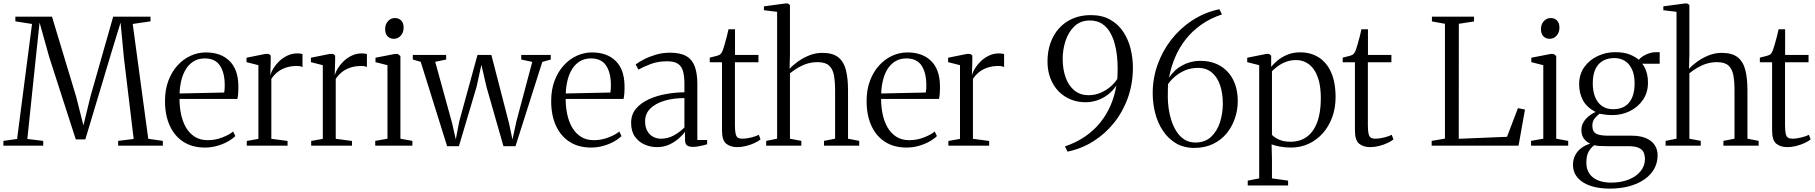

<svg xmlns="http://www.w3.org/2000/svg" viewBox="-24 -839 10458 1106"><path d="M74.5 -38.5 160.5 -701 64.5 -716V-743H275.5L415 -281L456.5 -116.5L496.5 -281L628 -743H843V-716L740.5 -701L830 -39.5L914 -27.5V0H656.5V-27.5L746 -38.5L689.5 -508L670.5 -709L618.5 -539L467.5 -36H412.5L259.5 -510.5L204 -709L182.5 -508L133.5 -38.5L225 -27.5V0H-4.5V-27.5Z M1157 11Q1083.5 11 1032.2 -22.2Q981 -55.5 953.8 -115.5Q926.5 -175.5 926.5 -257Q926.5 -323 946.2 -374.8Q966 -426.5 999.2 -462.8Q1032.5 -499 1074.5 -518Q1116.5 -537 1161.5 -537Q1247 -537 1297 -489Q1347 -441 1349 -348.5Q1349.5 -319.5 1348 -301.2Q1346.5 -283 1343.5 -269H1010Q1010 -223.5 1019 -180.8Q1028 -138 1047.5 -104.5Q1067 -71 1098 -51.2Q1129 -31.5 1172.5 -31.5Q1215.5 -31.5 1256 -47Q1296.5 -62.5 1319 -81.5L1331.5 -55Q1313 -37 1285.2 -22Q1257.5 -7 1224.2 2Q1191 11 1157 11ZM1010.5 -300.5 1267.5 -306Q1269.5 -316 1270 -327.5Q1270.5 -339 1270.5 -349Q1270.5 -419 1243.2 -460.8Q1216 -502.5 1155.5 -502.5Q1120.5 -502.5 1093.8 -487Q1067 -471.5 1049 -444Q1031 -416.5 1021.5 -379.8Q1012 -343 1010.5 -300.5Z M1397.5 0V-27L1464.5 -39V-463.5L1396 -481V-506.5L1505 -528.5H1524L1535.5 -519V-487.5L1533 -403.5L1534.5 -409.5Q1538.5 -424.5 1551 -445.2Q1563.5 -466 1583.5 -485.5Q1603.5 -505 1630.5 -518.2Q1657.5 -531.5 1690 -531.5Q1701 -531.5 1707.8 -530.2Q1714.5 -529 1718.5 -527.5V-453Q1715 -455 1706.8 -457Q1698.5 -459 1687 -459Q1653 -459 1625.2 -450.2Q1597.5 -441.5 1576 -424.8Q1554.5 -408 1539 -384.5V-39.5L1632.5 -27V0Z M1768.5 0V-27L1835.5 -39V-463.5L1767 -481V-506.5L1876 -528.5H1895L1906.5 -519V-487.5L1904 -403.5L1905.5 -409.5Q1909.5 -424.5 1922 -445.2Q1934.5 -466 1954.5 -485.5Q1974.5 -505 2001.5 -518.2Q2028.5 -531.5 2061 -531.5Q2072 -531.5 2078.8 -530.2Q2085.5 -529 2089.5 -527.5V-453Q2086 -455 2077.8 -457Q2069.5 -459 2058 -459Q2024 -459 1996.2 -450.2Q1968.5 -441.5 1947 -424.8Q1925.5 -408 1910 -384.5V-39.5L2003.5 -27V0Z M2137.5 0V-27.5L2208 -40V-463.5L2139 -481V-506.5L2252 -528.5H2267L2282.5 -516.5V-40L2351.5 -27.5V0ZM2244 -615.5Q2223 -615.5 2208.8 -629.8Q2194.5 -644 2194.5 -671.5Q2194.5 -698.5 2210.8 -716.8Q2227 -735 2250.5 -735H2251.5Q2273 -735 2287 -721Q2301 -707 2301 -679.5Q2301 -652 2284.8 -633.8Q2268.5 -615.5 2245 -615.5Z M2354 -496V-522.5H2546V-496L2483 -483L2580.5 -129L2601.5 -36L2621.5 -139.5L2726.5 -522.5H2806.5L2908 -129.5L2928 -35.5L2950.5 -139L3042 -482.5L2978.5 -496V-522.5H3148.5V-496L3100 -482.5L2945.5 3H2876L2778.5 -338L2749 -465.5L2721 -338L2619.5 3H2551.5L2399.5 -483Z M3381.5 11Q3308 11 3256.8 -22.2Q3205.5 -55.5 3178.2 -115.5Q3151 -175.5 3151 -257Q3151 -323 3170.8 -374.8Q3190.5 -426.5 3223.8 -462.8Q3257 -499 3299 -518Q3341 -537 3386 -537Q3471.5 -537 3521.5 -489Q3571.5 -441 3573.5 -348.5Q3574 -319.5 3572.5 -301.2Q3571 -283 3568 -269H3234.5Q3234.5 -223.5 3243.5 -180.8Q3252.5 -138 3272 -104.5Q3291.5 -71 3322.5 -51.2Q3353.5 -31.5 3397 -31.5Q3440 -31.5 3480.5 -47Q3521 -62.5 3543.5 -81.5L3556 -55Q3537.5 -37 3509.8 -22Q3482 -7 3448.8 2Q3415.5 11 3381.5 11ZM3235 -300.5 3492 -306Q3494 -316 3494.5 -327.5Q3495 -339 3495 -349Q3495 -419 3467.8 -460.8Q3440.5 -502.5 3380 -502.5Q3345 -502.5 3318.2 -487Q3291.5 -471.5 3273.5 -444Q3255.5 -416.5 3246 -379.8Q3236.5 -343 3235 -300.5Z M3760 8.5Q3723.5 8.5 3689.5 -6.2Q3655.5 -21 3633.5 -51.8Q3611.5 -82.5 3611.5 -131Q3611.5 -179.5 3639.8 -213Q3668 -246.5 3713.8 -267.2Q3759.5 -288 3813.5 -297.5Q3867.5 -307 3918.5 -307.5V-355.5Q3918.5 -399 3910.8 -427.8Q3903 -456.5 3881.8 -471.2Q3860.5 -486 3819.5 -486Q3767 -486 3725.2 -470.5Q3683.5 -455 3654 -438L3637.5 -467.5Q3652.5 -479.5 3682.5 -495.5Q3712.5 -511.5 3752.2 -523.5Q3792 -535.5 3836 -535.5Q3895 -535.5 3929.2 -515.8Q3963.5 -496 3978.2 -456Q3993 -416 3993 -354.5V-32.5H4049.5V-8Q4039 -5 4025.5 -1.5Q4012 2 3997.2 4.5Q3982.5 7 3967 7Q3945 7 3933.5 -1.5Q3922 -10 3922 -34.5V-79.5Q3912 -65.5 3889.5 -44.5Q3867 -23.5 3834.2 -7.5Q3801.5 8.5 3760 8.5ZM3783.5 -40Q3822 -40 3855.8 -58Q3889.5 -76 3918.5 -104.5V-274Q3853 -274 3801.8 -258.2Q3750.5 -242.5 3721.2 -212.8Q3692 -183 3692 -140.5Q3692 -107.5 3704.5 -85Q3717 -62.5 3738 -51.2Q3759 -40 3783.5 -40Z M4222 8.5Q4184 8.5 4159.5 -11Q4135 -30.5 4135 -87.5V-480.5H4064.5V-507Q4070.5 -509 4080.8 -511.2Q4091 -513.5 4101.2 -516.2Q4111.5 -519 4116 -521Q4122.5 -524 4126.8 -528Q4131 -532 4134.2 -538Q4137.5 -544 4140.5 -552Q4144.5 -564 4150.8 -585.2Q4157 -606.5 4163 -629.8Q4169 -653 4172.5 -670.5H4210V-522.5H4345V-480.5H4209.5V-118Q4209.5 -84 4213.8 -67.2Q4218 -50.5 4227.8 -45.2Q4237.5 -40 4253.5 -40Q4274.5 -40 4303.8 -47.2Q4333 -54.5 4347 -62.5L4357 -36Q4344.5 -25.5 4322.5 -15.2Q4300.5 -5 4274 1.8Q4247.5 8.5 4222 8.5Z M4452.5 -40V-771L4376.5 -780V-802.5L4500.5 -819H4514.5L4526.5 -810V-527.5L4524.5 -442.5Q4542.5 -463 4572 -484.2Q4601.5 -505.5 4637.8 -520Q4674 -534.5 4712.5 -534.5Q4773 -534.5 4805 -508.8Q4837 -483 4849 -435Q4861 -387 4861 -319.5V-40L4925.5 -27.5V0H4722.5V-27.5L4786.5 -40V-318Q4786.5 -369 4779.8 -405.5Q4773 -442 4751.5 -461.5Q4730 -481 4686 -481Q4655 -481 4627.2 -472.8Q4599.5 -464.5 4574.8 -450Q4550 -435.5 4526.5 -417V-40L4592 -27.5V0H4389.5V-27.5Z M5198.5 11Q5125 11 5073.8 -22.2Q5022.5 -55.5 4995.2 -115.5Q4968 -175.5 4968 -257Q4968 -323 4987.8 -374.8Q5007.5 -426.5 5040.8 -462.8Q5074 -499 5116 -518Q5158 -537 5203 -537Q5288.5 -537 5338.5 -489Q5388.5 -441 5390.5 -348.5Q5391 -319.5 5389.5 -301.2Q5388 -283 5385 -269H5051.5Q5051.5 -223.5 5060.5 -180.8Q5069.5 -138 5089 -104.5Q5108.5 -71 5139.5 -51.2Q5170.5 -31.5 5214 -31.5Q5257 -31.5 5297.5 -47Q5338 -62.5 5360.5 -81.5L5373 -55Q5354.5 -37 5326.8 -22Q5299 -7 5265.8 2Q5232.5 11 5198.5 11ZM5052 -300.5 5309 -306Q5311 -316 5311.5 -327.5Q5312 -339 5312 -349Q5312 -419 5284.8 -460.8Q5257.5 -502.5 5197 -502.5Q5162 -502.5 5135.2 -487Q5108.5 -471.5 5090.5 -444Q5072.5 -416.5 5063 -379.8Q5053.5 -343 5052 -300.5Z M5439 0V-27L5506 -39V-463.5L5437.5 -481V-506.5L5546.5 -528.5H5565.5L5577 -519V-487.5L5574.5 -403.5L5576 -409.5Q5580 -424.5 5592.5 -445.2Q5605 -466 5625 -485.5Q5645 -505 5672 -518.2Q5699 -531.5 5731.5 -531.5Q5742.5 -531.5 5749.2 -530.2Q5756 -529 5760 -527.5V-453Q5756.5 -455 5748.2 -457Q5740 -459 5728.5 -459Q5694.5 -459 5666.8 -450.2Q5639 -441.5 5617.5 -424.8Q5596 -408 5580.5 -384.5V-39.5L5674 -27V0Z M6259.5 -752Q6325 -752 6371.2 -725.8Q6417.5 -699.5 6446.5 -655.8Q6475.5 -612 6488.8 -558.2Q6502 -504.5 6502 -449Q6502 -357.5 6473.5 -277Q6445 -196.5 6393.8 -132.2Q6342.5 -68 6274 -25Q6205.5 18 6125.5 34.5L6110.5 4.5Q6176 -18 6227 -53Q6278 -88 6314.5 -133.8Q6351 -179.5 6374 -233.2Q6397 -287 6406.5 -346.5Q6386 -315 6357.5 -293.5Q6329 -272 6296.2 -261Q6263.5 -250 6229 -250Q6183 -250 6143 -266.5Q6103 -283 6073.2 -313.8Q6043.5 -344.5 6026.8 -387.8Q6010 -431 6010 -485Q6010 -543.5 6027.5 -592.5Q6045 -641.5 6077.8 -677.2Q6110.5 -713 6156.5 -732.5Q6202.5 -752 6259.5 -752ZM6245 -290.5Q6284 -290.5 6317 -305Q6350 -319.5 6374.5 -341.2Q6399 -363 6412 -384Q6412.5 -389 6413 -399.2Q6413.5 -409.5 6413.8 -422.8Q6414 -436 6414 -450Q6414 -481 6410.2 -517.5Q6406.5 -554 6396.5 -589.8Q6386.5 -625.5 6368.8 -655.2Q6351 -685 6322.8 -703Q6294.5 -721 6253.5 -721Q6201 -721 6166.2 -688.5Q6131.5 -656 6114.5 -605.2Q6097.5 -554.5 6097.5 -500Q6097.5 -439 6115 -391.5Q6132.5 -344 6165.5 -317.5Q6198.5 -291 6245 -290.5Z M6856 13Q6794.5 13 6749.2 -14.2Q6704 -41.5 6674.2 -86.8Q6644.5 -132 6630.2 -188Q6616 -244 6616 -302Q6616 -387 6644 -466Q6672 -545 6723.2 -610.8Q6774.5 -676.5 6845 -722.2Q6915.5 -768 7000 -786L7015 -756Q6946 -733 6893.8 -695.5Q6841.5 -658 6804.2 -609.8Q6767 -561.5 6744 -506.2Q6721 -451 6710 -391.5Q6741.5 -439 6789 -463.8Q6836.5 -488.5 6889.5 -488.5Q6956 -488.5 7004.2 -460.2Q7052.5 -432 7079.2 -380Q7106 -328 7106 -256Q7106 -205 7089.5 -156.8Q7073 -108.5 7041.5 -70.2Q7010 -32 6963.2 -9.5Q6916.5 13 6856 13ZM6876.5 -448Q6835 -448 6801 -433Q6767 -418 6742.5 -396.5Q6718 -375 6704.5 -354.5Q6704 -348 6703.5 -328.2Q6703 -308.5 6703 -278.5Q6703 -250 6707.8 -215Q6712.5 -180 6723.5 -145.5Q6734.5 -111 6752.8 -82.2Q6771 -53.5 6798 -35.8Q6825 -18 6862 -18Q6917.5 -18 6952.5 -51Q6987.5 -84 7003.8 -135.2Q7020 -186.5 7020 -241.5Q7020 -301.5 7004.2 -348Q6988.5 -394.5 6956.8 -421.2Q6925 -448 6876.5 -448Z M7163.5 229.5V201.5L7229.5 188.5V-463.5L7160.5 -481V-506.5L7271 -528.5H7286.5L7298.5 -518.5V-454Q7310.5 -469.5 7333.2 -489Q7356 -508.5 7389.5 -523Q7423 -537.5 7466.5 -537.5Q7525.5 -537.5 7571.5 -509Q7617.5 -480.5 7643.5 -423Q7669.5 -365.5 7669.5 -279Q7669.5 -217.5 7650.5 -164.8Q7631.5 -112 7596.8 -72.5Q7562 -33 7515 -11Q7468 11 7412.5 11Q7379 11 7348 5.2Q7317 -0.5 7301 -7.5L7303 80.5V188.5L7396 201.5V229.5ZM7410 -22.5Q7464 -22.5 7503 -50.2Q7542 -78 7563.2 -133.8Q7584.5 -189.5 7584.5 -272.5Q7584.5 -330 7573.8 -371.5Q7563 -413 7543.5 -440Q7524 -467 7498 -480Q7472 -493 7442 -493Q7409.5 -493 7382.2 -482.2Q7355 -471.5 7334.8 -456.2Q7314.5 -441 7303 -428.5V-62.5Q7312.5 -50.5 7340.2 -36.5Q7368 -22.5 7410 -22.5Z M7868 8.5Q7830 8.5 7805.5 -11Q7781 -30.5 7781 -87.5V-480.5H7710.5V-507Q7716.5 -509 7726.8 -511.2Q7737 -513.5 7747.2 -516.2Q7757.5 -519 7762 -521Q7768.5 -524 7772.8 -528Q7777 -532 7780.2 -538Q7783.5 -544 7786.5 -552Q7790.5 -564 7796.8 -585.2Q7803 -606.5 7809 -629.8Q7815 -653 7818.5 -670.5H7856V-522.5H7991V-480.5H7855.5V-118Q7855.5 -84 7859.8 -67.2Q7864 -50.5 7873.8 -45.2Q7883.5 -40 7899.5 -40Q7920.5 -40 7949.8 -47.2Q7979 -54.5 7993 -62.5L8003 -36Q7990.5 -25.5 7968.5 -15.2Q7946.5 -5 7920 1.8Q7893.5 8.5 7868 8.5Z M8223 0V-27.5L8299.5 -40.5V-702L8224.5 -715.5V-743H8467V-715.5L8379.5 -702L8379 -39.5L8657 -51L8720 -216L8760.5 -208L8723.5 0Z M8795.5 0V-27.5L8866 -40V-463.5L8797 -481V-506.5L8910 -528.5H8925L8940.5 -516.5V-40L9009.5 -27.5V0ZM8902 -615.5Q8881 -615.5 8866.8 -629.8Q8852.5 -644 8852.5 -671.5Q8852.5 -698.5 8868.8 -716.8Q8885 -735 8908.5 -735H8909.5Q8931 -735 8945 -721Q8959 -707 8959 -679.5Q8959 -652 8942.8 -633.8Q8926.5 -615.5 8903 -615.5Z M9248 247.5Q9204 247.5 9165.5 239Q9127 230.5 9098.2 213.2Q9069.5 196 9053.2 170.2Q9037 144.5 9037 110.5Q9037 79.5 9050 54.8Q9063 30 9085.8 13.2Q9108.5 -3.5 9136.5 -11.5Q9114 -21.5 9099.8 -40.5Q9085.5 -59.5 9085.5 -90.5Q9085.5 -115 9097.5 -135Q9109.5 -155 9128.2 -170.2Q9147 -185.5 9167 -194Q9115 -221.5 9093.8 -262.5Q9072.5 -303.5 9072.5 -353.5Q9072.5 -411.5 9102.5 -453Q9132.5 -494.5 9180 -516.5Q9227.5 -538.5 9279 -538.5Q9331.5 -538.5 9364.8 -524.8Q9398 -511 9416.5 -494.5Q9428 -510.5 9457.2 -524.5Q9486.5 -538.5 9514 -538.5H9536.5V-472H9436Q9445 -461 9452.5 -445Q9460 -429 9464.5 -408.8Q9469 -388.5 9469 -363Q9469 -306 9440.2 -264Q9411.5 -222 9364.8 -199Q9318 -176 9264 -176Q9245 -176 9225.8 -178.2Q9206.5 -180.5 9190 -184Q9176.5 -174 9162.5 -157.5Q9148.5 -141 9148.5 -115Q9148.5 -81 9170 -69.2Q9191.5 -57.5 9238.5 -57.5H9372.5Q9425.5 -57.5 9459 -42.5Q9492.5 -27.5 9508.5 -2.2Q9524.5 23 9524.5 55Q9524.5 98.5 9504.8 133.8Q9485 169 9448.2 194.5Q9411.5 220 9360.8 233.8Q9310 247.5 9248 247.5ZM9256 213Q9313.5 213 9357.5 195.5Q9401.5 178 9426.5 147.2Q9451.5 116.5 9451.5 78Q9451.5 56 9444.2 39.2Q9437 22.5 9416.2 12.8Q9395.5 3 9354.5 3H9236Q9211.5 3 9192.2 2Q9173 1 9159.5 -2.5Q9140 12 9127 34.8Q9114 57.5 9114 98Q9114 136 9131.8 161.5Q9149.5 187 9181.5 200Q9213.5 213 9256 213ZM9268.5 -210Q9329.5 -210 9360.8 -248.8Q9392 -287.5 9392 -358.5Q9392 -405 9377.8 -437.5Q9363.5 -470 9337.5 -487.2Q9311.5 -504.5 9275.5 -504.5Q9237.5 -504.5 9209.5 -488.8Q9181.5 -473 9166.2 -440.8Q9151 -408.5 9151 -358.5Q9151 -315.5 9163.8 -282Q9176.5 -248.5 9202.8 -229.2Q9229 -210 9268.5 -210Z M9633.5 -40V-771L9557.5 -780V-802.5L9681.5 -819H9695.5L9707.5 -810V-527.5L9705.5 -442.5Q9723.5 -463 9753 -484.2Q9782.5 -505.5 9818.8 -520Q9855 -534.5 9893.5 -534.5Q9954 -534.5 9986 -508.8Q10018 -483 10030 -435Q10042 -387 10042 -319.5V-40L10106.5 -27.5V0H9903.5V-27.5L9967.5 -40V-318Q9967.5 -369 9960.8 -405.5Q9954 -442 9932.5 -461.5Q9911 -481 9867 -481Q9836 -481 9808.2 -472.8Q9780.5 -464.5 9755.8 -450Q9731 -435.5 9707.5 -417V-40L9773 -27.5V0H9570.5V-27.5Z M10271 8.5Q10233 8.5 10208.5 -11Q10184 -30.5 10184 -87.5V-480.5H10113.5V-507Q10119.5 -509 10129.8 -511.2Q10140 -513.5 10150.2 -516.2Q10160.5 -519 10165 -521Q10171.5 -524 10175.8 -528Q10180 -532 10183.2 -538Q10186.5 -544 10189.5 -552Q10193.5 -564 10199.8 -585.2Q10206 -606.5 10212 -629.8Q10218 -653 10221.5 -670.5H10259V-522.5H10394V-480.5H10258.5V-118Q10258.5 -84 10262.8 -67.2Q10267 -50.5 10276.8 -45.2Q10286.5 -40 10302.5 -40Q10323.5 -40 10352.8 -47.2Q10382 -54.5 10396 -62.5L10406 -36Q10393.5 -25.5 10371.5 -15.2Q10349.5 -5 10323 1.8Q10296.5 8.5 10271 8.5Z"/></svg>

Font: Merriweather 96pt Light
Style: Regular
Weight: 300
Version: Version 2.100